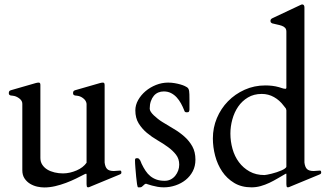

<svg xmlns="http://www.w3.org/2000/svg" viewBox="-20 -825 1470 861"><path d="M44.4 -394.5Q41 -395.5 36.9 -395.8Q32.7 -396 28.8 -396.7Q24.9 -397.5 22.2 -399.7Q19.5 -401.9 19.5 -407.2Q19.5 -411.6 21 -415Q22.5 -418.5 28.8 -420.4L140.6 -452.6Q144 -453.6 147.5 -454.1Q150.9 -454.6 153.8 -454.6Q161.1 -454.6 161.1 -444.3V-116.7Q161.1 -99.1 169.7 -86.2Q178.2 -73.2 192.1 -64.7Q206.1 -56.2 224.6 -51.8Q243.2 -47.4 262.7 -47.4Q278.3 -47.4 293.9 -51Q309.6 -54.7 323.7 -60.8Q337.9 -66.9 349.4 -75.7Q360.8 -84.5 368.2 -95.2V-359.4Q366.7 -372.6 355.7 -382.1Q344.7 -391.6 332.5 -394.5Q329.1 -395.5 325 -395.8Q320.8 -396 316.9 -396.7Q313 -397.5 310.3 -399.7Q307.6 -401.9 307.6 -407.2Q307.6 -411.6 309.1 -415Q310.5 -418.5 316.9 -420.4L428.7 -452.6Q432.1 -453.6 435.5 -454.1Q439 -454.6 441.9 -454.6Q445.3 -454.6 447.3 -452.1Q449.2 -449.7 449.2 -442.9V-96.2Q451.7 -75.7 460.7 -66.9Q469.7 -58.1 490.7 -58.1L519 -60.1Q522.9 -60.1 523.7 -56.4Q524.4 -52.7 524.4 -49.8Q524.4 -48.3 522.9 -46.4Q521.5 -44.4 515.6 -42L385.7 11.7Q384.8 12.7 380.6 13.9Q376.5 15.1 375.5 15.1Q370.1 15.1 369.1 10Q368.2 4.9 368.2 1V-43Q367.2 -45.4 366.9 -45.7Q366.7 -45.9 365.7 -45.9Q364.3 -45.9 363 -45.2Q361.8 -44.4 358.9 -43.5Q342.3 -34.7 320.8 -24.2Q299.3 -13.7 275.9 -4.9Q252.4 3.9 227.5 9.8Q202.6 15.6 178.2 15.6Q164.1 15.6 147.2 12Q130.4 8.3 115.2 -0.7Q100.1 -9.8 90.1 -24.7Q80.1 -39.6 80.1 -61.5V-359.4Q80.1 -372.6 68.4 -382.1Q56.6 -391.6 44.4 -394.5Z M585.4 -106.4Q585.4 -112.8 587.9 -114.3Q590.3 -115.7 595.7 -115.7Q600.1 -115.7 603.3 -112.8Q606.4 -109.9 608.6 -106Q610.8 -102.1 612.1 -98.1Q613.3 -94.2 614.7 -91.3Q623 -73.7 632.6 -59.3Q642.1 -44.9 654.5 -34.9Q667 -24.9 682.6 -19.5Q698.2 -14.2 718.3 -14.2Q733.4 -14.2 745.4 -20.3Q757.3 -26.4 765.9 -36.9Q774.4 -47.4 779.1 -60.3Q783.7 -73.2 783.7 -86.9Q783.7 -112.8 769.3 -131.3Q754.9 -149.9 733.4 -165.5Q711.9 -181.2 686.3 -196Q660.6 -210.9 638.7 -229.2Q616.7 -247.6 601.8 -271.7Q586.9 -295.9 586.9 -330.1Q586.9 -354 599.6 -376.5Q612.3 -398.9 632.8 -416.3Q653.3 -433.6 679.7 -444.1Q706.1 -454.6 733.9 -454.6Q749.5 -454.6 763.4 -452.1Q777.3 -449.7 789.1 -446.3Q800.8 -442.9 808.6 -439.2Q816.4 -435.5 818.8 -433.6Q822.8 -430.7 825 -426.8Q827.1 -422.9 828.1 -416.7Q829.1 -410.6 829.3 -401.4Q829.6 -392.1 829.6 -378.9V-334Q829.6 -329.1 827.6 -325.2Q825.7 -321.3 818.4 -321.3Q811.5 -321.3 809.3 -323.7Q807.1 -326.2 805.7 -331.1Q799.8 -346.2 791.5 -361.3Q783.2 -376.5 772.2 -388.4Q761.2 -400.4 746.8 -407.7Q732.4 -415 714.4 -415Q701.2 -415 689.7 -410.2Q678.2 -405.3 669.9 -395.5Q661.6 -385.7 656.5 -371.1Q651.4 -356.4 651.4 -337.9Q651.4 -331.1 656.5 -323.2Q661.6 -315.4 669.9 -307.6Q678.2 -299.8 688 -292Q697.8 -284.2 707.5 -278.3Q732.4 -262.7 758.8 -247.3Q785.2 -231.9 806.9 -212.6Q828.6 -193.4 842.5 -168.5Q856.4 -143.6 856.4 -108.9Q856.4 -80.1 844.5 -57.1Q832.5 -34.2 812.7 -18.3Q793 -2.4 767.3 6.3Q741.7 15.1 714.4 15.1Q700.2 15.1 686.5 12.7Q672.9 10.3 661.4 7.1Q649.9 3.9 642.8 1.5Q635.7 -1 635.3 -1Q631.8 -1 628.9 1.2Q626 3.4 622.8 6.6Q619.6 9.8 616.2 12.5Q612.8 15.1 607.9 15.1H599.6Q596.7 15.1 594.5 0.7Q592.3 -13.7 590.6 -32.5Q588.9 -51.3 587.2 -71.8Q585.4 -92.3 585.4 -106.4Z M1013.2 -226.1Q1013.2 -190.9 1022.7 -157.2Q1032.2 -123.5 1051.5 -97.7Q1070.8 -71.8 1099.4 -55.9Q1127.9 -40 1166 -40Q1168.9 -40 1178 -41.7Q1187 -43.5 1198 -46.1Q1209 -48.8 1220.9 -52.7Q1232.9 -56.6 1242.7 -61Q1252.4 -65.4 1258.3 -69.8Q1264.2 -74.2 1264.2 -78.1V-330.1Q1264.2 -331.5 1263.2 -334.7Q1262.2 -337.9 1261.7 -338.9Q1260.7 -339.8 1257.1 -344.7Q1253.4 -349.6 1252 -351.1Q1233.9 -375.5 1208.7 -389.6Q1183.6 -403.8 1153.8 -403.8Q1118.2 -403.8 1091.8 -387.9Q1065.4 -372.1 1048.1 -346.9Q1030.8 -321.8 1022 -289.8Q1013.2 -257.8 1013.2 -226.1ZM1325.7 -801.8Q1328.1 -802.7 1330.6 -804Q1333 -805.2 1334.5 -805.2Q1345.2 -805.2 1345.2 -791.5V-96.2Q1347.7 -75.7 1356.7 -66.9Q1365.7 -58.1 1386.7 -58.1L1415 -60.1Q1418.9 -60.1 1419.7 -56.4Q1420.4 -52.7 1420.4 -49.8Q1420.4 -48.3 1418.9 -46.4Q1417.5 -44.4 1411.6 -42L1281.7 11.7Q1280.8 12.7 1276.6 13.9Q1272.5 15.1 1271.5 15.1Q1266.1 15.1 1265.1 10Q1264.2 4.9 1264.2 1V-43.5Q1264.2 -46.4 1263.2 -46.4Q1262.2 -46.4 1260.3 -45.4Q1243.2 -35.6 1225.1 -24.9Q1207 -14.2 1188 -5.1Q1168.9 3.9 1148.9 9.5Q1128.9 15.1 1107.9 15.1Q1063 15.1 1030.3 -4.6Q997.6 -24.4 976.3 -55.9Q955.1 -87.4 944.8 -126.5Q934.6 -165.5 934.6 -204.1Q934.6 -252.4 952.6 -295.4Q970.7 -338.4 1002.4 -370.8Q1034.2 -403.3 1077.1 -422.6Q1120.1 -441.9 1169.9 -441.9Q1185.1 -441.9 1200.2 -440.2Q1215.3 -438.5 1231 -434.1Q1236.8 -432.6 1244.9 -429.7Q1252.9 -426.8 1260.7 -426.8Q1261.7 -426.8 1262.7 -427.2L1264.2 -431.6V-683.1Q1264.2 -694.3 1258.3 -700.4Q1252.4 -706.5 1242.9 -709.7Q1233.4 -712.9 1222.4 -715.1Q1211.4 -717.3 1200.7 -720.2Q1197.3 -721.7 1195.1 -723.9Q1192.9 -726.1 1192.9 -731.9Q1192.9 -734.9 1194.6 -737.8Q1196.3 -740.7 1201.2 -743.2Z"/></svg>

Font: Kurinto Book Core
Style: Regular
Weight: 400
Designer: Kurinto was developed by Clint Goss from a range of fonts that are compatible with the SIL Open Font License Version 1.1
Foundry: Clinton F. Goss
Version: Version 2.196; July 25, 2020